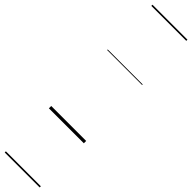

<svg xmlns="http://www.w3.org/2000/svg" viewBox="-433 -838 1165 1165"><g transform="rotate(45 150.0 -255.0)"><path d="M0 369H300V379H0ZM0 -20H300V0H0ZM0 -505H300V-500H0ZM0 -889H300V-879H0Z"/></g></svg>

Font: Playwrite HR Guides
Style: Regular
Weight: 400
Designer: Veronika Burian, José Scaglione
Foundry: TypeTogether
Version: Version 1.003